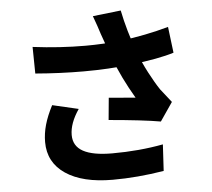

<svg xmlns="http://www.w3.org/2000/svg" viewBox="-58 -887 1117 1013"><g transform="rotate(-5 500.0 -380.0)"><path d="M488 -753Q472 -798 469 -806L618 -823Q640 -714 682 -600Q703 -543 733.5 -485Q764 -427 789 -390Q820 -350 845 -319L778 -221Q687 -237 504 -253L515 -370L656 -358Q590 -470 550 -576Q534 -617 523 -651L502 -710Q495 -729 488 -753ZM417 -654Q508 -654 603 -664Q738 -681 859 -715L876 -577Q798 -552 646 -534Q529 -520 396 -520Q271 -520 140 -531L138 -672Q282 -654 417 -654ZM303 -191Q303 -132 354.5 -104Q406 -76 508 -76Q651 -76 778 -100L770 40Q629 63 499 63Q339 63 249.5 2.5Q160 -58 160 -166Q160 -211 173 -257Q186 -303 214 -357L352 -325Q303 -253 303 -191Z"/></g></svg>

Font: Merged Yaku Han JP ExtraBold
Style: Regular
Weight: 800
Designer: Ryoko NISHIZUKA 西塚涼子 (kana, bopomofo & ideographs); Paul D. Hunt (Latin, Greek & Cyrillic); Sandoll Communications 산돌커뮤니
Foundry: Adobe
Version: Version 2.004